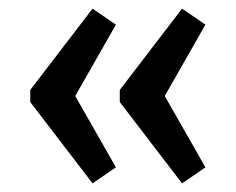

<svg xmlns="http://www.w3.org/2000/svg" viewBox="-20 -545 545 444"><path d="M401 -121 257 -309V-337L401 -525L455 -488L361 -323L455 -158ZM194 -121 50 -309V-337L194 -525L248 -488L154 -323L248 -158Z"/></svg>

Font: Orienta
Style: Regular
Weight: 400
Designer: Eduardo Rodriguez Tunni
Foundry: Eduardo Rodriguez Tunni
Version: Version 1.002; ttfautohint (v1.8.4.7-5d5b);gftools[0.9.23]